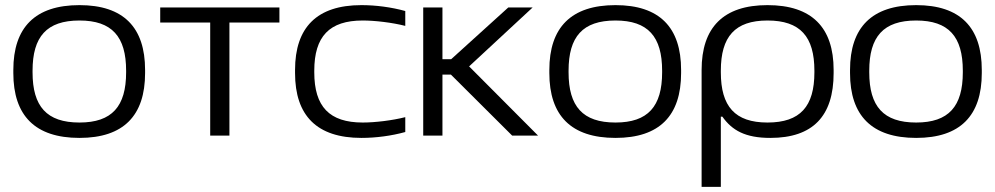

<svg xmlns="http://www.w3.org/2000/svg" viewBox="-20 -529 3882 749"><path d="M32 -256V-244C32 -78 117 9 290 9C462 9 546 -78 546 -244V-256C546 -422 462 -509 290 -509C117 -509 32 -422 32 -256ZM107 -247V-253C107 -386 162 -449 290 -449C417 -449 472 -386 472 -253V-247C472 -114 417 -51 290 -51C162 -51 107 -114 107 -247Z M800 0H875V-441H1070V-500H605V-441H800Z M1131 -256V-244C1131 -78 1216 9 1390 9C1446 9 1507 1 1561 -14V-72C1510 -59 1443 -51 1395 -51C1265 -51 1206 -113 1206 -247V-253C1206 -387 1265 -449 1395 -449C1443 -449 1510 -441 1561 -428V-486C1507 -501 1446 -509 1390 -509C1216 -509 1131 -422 1131 -256Z M1631 -500V0H1706V-238H1739L1978 0H2079L1810 -270L2058 -500H1963L1740 -298H1706V-500Z M2123 -256V-244C2123 -78 2208 9 2381 9C2553 9 2637 -78 2637 -244V-256C2637 -422 2553 -509 2381 -509C2208 -509 2123 -422 2123 -256ZM2198 -247V-253C2198 -386 2253 -449 2381 -449C2508 -449 2563 -386 2563 -253V-247C2563 -114 2508 -51 2381 -51C2253 -51 2198 -114 2198 -247Z M3232 -244V-256C3232 -422 3147 -509 2974 -509C2802 -509 2717 -422 2717 -256V200H2792V-74H2798C2836 -20 2888 9 2985 9C3151 9 3232 -76 3232 -244ZM2792 -247V-253C2792 -386 2847 -449 2974 -449C3102 -449 3157 -386 3157 -253V-247C3157 -114 3102 -51 2974 -51C2847 -51 2792 -114 2792 -247Z M3296 -256V-244C3296 -78 3381 9 3554 9C3726 9 3810 -78 3810 -244V-256C3810 -422 3726 -509 3554 -509C3381 -509 3296 -422 3296 -256ZM3371 -247V-253C3371 -386 3426 -449 3554 -449C3681 -449 3736 -386 3736 -253V-247C3736 -114 3681 -51 3554 -51C3426 -51 3371 -114 3371 -247Z"/></svg>

Font: LT Wave Light
Style: Regular
Weight: 300
Designer: Daniel Lyons
Version: Version 2.5 (Glyphs App)